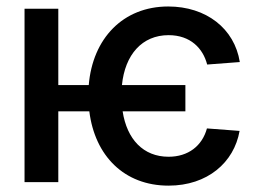

<svg xmlns="http://www.w3.org/2000/svg" viewBox="-20 -573 860 604"><path d="M563.2 -305.4H363.6C373.2 -401.3 427.2 -462.4 510.3 -462.4C579.2 -462.4 618.6 -420.8 631.7 -370L734.4 -377.8C717.7 -483.3 628.6 -552.6 509.2 -552.6C366.8 -552.6 271.3 -451.7 259.2 -305.4H163.4V-545.5H57.2V0H163.4V-222.7H261C278.4 -83.1 370.4 11 510.3 11C632.5 11 716.3 -61.8 733.7 -161.2L631 -169C616.1 -114.3 572.4 -79.9 510.3 -79.9C430.8 -79.9 379.3 -134.9 365.8 -222.7H563.2Z"/></svg>

Font: Magic Ui Pro Medium
Style: Regular
Weight: 500
Designer: Stefan Endress, Andreas Faust
Version: Version 1.000;FEAKit 1.0